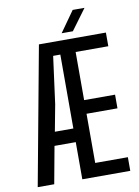

<svg xmlns="http://www.w3.org/2000/svg" viewBox="-102 -1027 793 1094"><g transform="rotate(-10 294.5 -480.0)"><path d="M25.5 0 173.5 -800H561V-721H372V-442.5H551V-363.5H372V-79H561V0H283.5V-215H160.5L121 0ZM176.5 -294H283.5V-721.5H242L205.5 -448ZM312 -840 397 -960H465.5L377 -840Z"/></g></svg>

Font: Big Shoulders Text Thin Medium
Style: Regular
Weight: 500
Version: Version 2.002